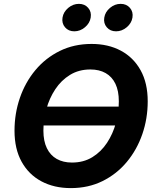

<svg xmlns="http://www.w3.org/2000/svg" viewBox="-20 -965 811 995"><path d="M644.5 -412.4 634.5 -314.7H164L174.1 -412.4ZM346.8 9.8Q260.4 9.8 194.6 -25.3Q128.9 -60.3 92.1 -126.7Q55.2 -193.2 55.2 -287.7Q55.2 -376.7 83.1 -457.8Q111 -538.8 163.5 -601.7Q216 -664.6 289.7 -700.9Q363.3 -737.3 454.6 -737.3Q540.8 -737.3 606.2 -702.4Q671.6 -667.5 708.6 -601Q745.5 -534.6 745.5 -439.8Q745.5 -350.5 717.5 -269.6Q689.5 -188.7 637.1 -125.7Q584.7 -62.8 511.3 -26.5Q437.9 9.8 346.8 9.8ZM352.9 -122.6Q413.1 -122.6 458.6 -150.5Q504.1 -178.5 534.7 -225Q565.3 -271.6 580.6 -327.7Q595.8 -383.7 595.8 -439.7Q595.8 -494.1 578.1 -530.9Q560.4 -567.6 527.3 -586.3Q494.3 -605 448.6 -605Q388.4 -605 342.8 -576.9Q297.1 -548.8 266.4 -502.3Q235.7 -455.7 220.3 -399.9Q204.9 -344 204.9 -288Q204.9 -233.9 222.9 -197Q240.9 -160.1 274 -141.4Q307.2 -122.6 352.9 -122.6ZM581.4 -802.7Q551.2 -802.7 533.4 -823.6Q515.5 -844.5 520.4 -873.9Q525.2 -903.4 550.1 -924.2Q575 -945 605.2 -945Q635.5 -945 653.4 -924.2Q671.2 -903.4 666.4 -873.9Q661.6 -844.5 636.6 -823.6Q611.6 -802.7 581.4 -802.7ZM365.1 -802.7Q334.9 -802.7 317 -823.6Q299.2 -844.5 304 -873.9Q308.8 -903.4 333.7 -924.2Q358.6 -945 388.9 -945Q419.1 -945 437 -924.2Q454.9 -903.4 450 -873.9Q445.2 -844.5 420.2 -823.6Q395.3 -802.7 365.1 -802.7Z"/></svg>

Font: Inter Variable
Style: Italic
Weight: 400
Italic angle: -9.39999°
Designer: Rasmus Andersson
Foundry: rsms
Version: Version 4.001;git-9221beed3